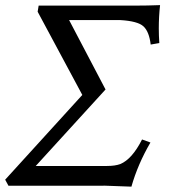

<svg xmlns="http://www.w3.org/2000/svg" viewBox="-38 -715 680 739"><path d="M467.8 3.4 360.4 -0.5V0H-5.4L-18.1 -23.4L278.8 -349.6L106.9 -669.9L110.8 -693.4H481.9Q529.3 -693.4 578.1 -695.3Q573.2 -650.9 573.2 -606Q573.2 -577.6 575.2 -549.3L542 -543.5Q536.1 -593.3 514.2 -613.5Q492.2 -633.8 424.8 -637.7H228L368.2 -370.6L99.6 -76.2H374Q404.8 -76.2 424.8 -83.5Q470.2 -102.1 508.8 -178.2L541 -166.5Q492.2 -82.5 467.8 3.4Z"/></svg>

Font: Kelvinch
Style: Italic
Weight: 400
Italic angle: -10°
Designer: Paul James Miller
Foundry: High-Logic / Made with FontCreator
Version: Version 3.40;July 22, 2017;FontCreator 11.0.0.2388 64-bit